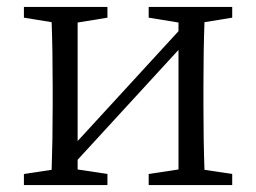

<svg xmlns="http://www.w3.org/2000/svg" viewBox="-20 -534 739 554"><path d="M49 0V-32L129 -44Q132 -128 132 -228V-286Q132 -388 129 -470L49 -483V-514H290V-483L204 -469V-127L495 -444V-469L409 -483V-514H650V-483L570 -470Q567 -388 567 -286V-228Q567 -128 570 -44L650 -32V0H409V-32L495 -45V-390L204 -73V-45L290 -32V0Z"/></svg>

Font: Cactus Classical Serif
Style: Regular
Weight: 400
Designer: Henry Chan (via Glyphwiki)、田海東、宇文滿月
Foundry: Moonlit Owen
Version: Version 1.000